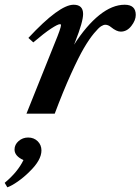

<svg xmlns="http://www.w3.org/2000/svg" viewBox="-84 -485 599 819"><path d="M28.8 0 149.4 -300.8Q176.3 -365.7 176.3 -378.4Q176.3 -381.8 171.4 -381.8Q162.6 -381.8 133.5 -362.8Q104.5 -343.8 58.1 -304.2L37.1 -323.2Q168.9 -464.8 230 -464.8Q270.5 -464.8 270.5 -425.3Q270.5 -392.6 237.3 -308.1L231.9 -294.4Q284.7 -376.5 339.8 -420.7Q395 -464.8 447.8 -464.8Q495.1 -464.8 495.1 -421.4Q495.1 -398.4 476.3 -374.3Q457.5 -350.1 431.2 -350.1Q413.1 -350.1 389.2 -369.6Q377.4 -379.4 365.2 -379.4Q357.4 -379.4 347.2 -373Q336.9 -366.7 316.9 -342.8Q296.9 -318.8 274.2 -280.3Q251.5 -241.7 218.5 -168.9Q185.5 -96.2 149.4 0ZM-52.7 314 -64 294.9Q-8.8 249 16.1 197.8Q-22 180.7 -22 152.8Q-22 131.8 -4.6 116.7Q12.7 101.6 36.1 101.6Q60.5 101.6 76.7 117.4Q92.8 133.3 92.8 156.7Q92.8 198.7 40.5 248.5Q18.6 270.5 -7.8 289.1Q-34.2 307.6 -52.7 314Z"/></svg>

Font: Elstob 6pt
Style: Italic
Weight: 700
Italic angle: -20°
Designer: Peter S. Baker
Version: Version 1.015